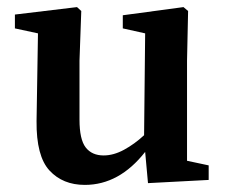

<svg xmlns="http://www.w3.org/2000/svg" viewBox="-20 -507 635 541"><path d="M397 9 389 -79Q316 14 219 14Q157 14 119.5 -26.5Q82 -67 83 -166L87 -413L22 -427V-466L197 -487L209 -476L204 -336V-170Q204 -114 221.5 -91.5Q239 -69 272 -69Q300 -69 329.5 -85Q359 -101 386 -126L389 -413L326 -427V-464L497 -487L510 -476L507 -336V-54L568 -41V0Z"/></svg>

Font: Source Serif Pro Semibold
Style: Regular
Weight: 600
Designer: Frank Grießhammer
Foundry: Adobe Systems Incorporated
Version: Version 3.000;hotconv 1.0.109;makeotfexe 2.5.65596